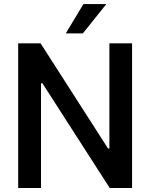

<svg xmlns="http://www.w3.org/2000/svg" viewBox="-20 -945 755 965"><path d="M643.8 -727.3V0H531.6L192.8 -527H186.1V0H71.4V-727.3H183.9L523.1 -198.5H529.8V-727.3ZM310.4 -777 399.5 -924.7H514.6L396.3 -777Z"/></svg>

Font: Interface Medium
Style: Regular
Weight: 500
Designer: Rasmus Andersson
Foundry: rsms
Version: Version 1.8